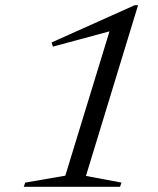

<svg xmlns="http://www.w3.org/2000/svg" viewBox="-20 -715 606 735"><path d="M230 -42.5 412.5 -638.5 432.5 -604 182.5 -536.5 177.5 -552.5 495.5 -695H508.5L309 -41.5L445 -16L439.5 0H71L76.5 -16Z"/></svg>

Font: Newsreader 36pt
Style: Italic
Weight: 400
Italic angle: -17°
Designer: Hugues Gentile
Foundry: Production Type
Version: Version 1.003